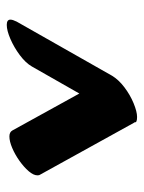

<svg xmlns="http://www.w3.org/2000/svg" viewBox="53 -796 435 582"><g transform="rotate(90 271.0 -505.5)"><path d="M376 -325 264 -528 182 -384Q171 -365 147.5 -347.5Q124 -330 98.5 -319Q73 -308 56 -308Q40 -308 40 -319Q40 -326 46 -338L210 -627Q222 -647 245 -664.5Q268 -682 293.5 -692.5Q319 -703 335 -703Q353 -703 351 -696L353 -693L510 -409Q512 -407 512 -401Q512 -389 499.5 -374.5Q487 -360 468 -346.5Q449 -333 429 -324.5Q409 -316 394 -316Q381 -316 376 -325Z"/></g></svg>

Font: Ga Maamli
Style: Regular
Weight: 400
Designer: Afotey Clement Nii Odai, Ama Asantewa Diaka, David Abbey-Thompson
Foundry: Sorkin Type Co.
Version: Version 1.000; ttfautohint (v1.8.4.7-5d5b)